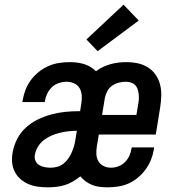

<svg xmlns="http://www.w3.org/2000/svg" viewBox="-20 -794 790 822"><path d="M184 8Q162 8 141 5Q120 2 101.5 -6Q83 -14 67.5 -27.5Q52 -41 43 -59Q34 -77 32 -98Q30 -119 34 -141Q39 -170 53 -198Q67 -226 90.5 -247.5Q114 -269 142 -282.5Q170 -296 199.5 -304Q229 -312 258.5 -315Q288 -318 317 -318H323L328 -350Q331 -367 330 -384.5Q329 -402 321 -416Q313 -430 297.5 -437Q282 -444 265 -444Q249 -444 232 -438.5Q215 -433 202.5 -421Q190 -409 182.5 -393.5Q175 -378 172 -361Q172 -360 172 -359Q172 -358 172 -357H76Q76 -359 76.5 -361Q77 -363 77 -365Q81 -388 89.5 -410Q98 -432 112.5 -451.5Q127 -471 146.5 -486.5Q166 -502 188 -511.5Q210 -521 233 -524.5Q256 -528 279 -528Q295 -528 310.5 -526Q326 -524 340.5 -519.5Q355 -515 368 -507Q381 -499 391 -489Q405 -500 421.5 -507.5Q438 -515 454 -519.5Q470 -524 487 -526Q504 -528 521 -528Q546 -528 569.5 -523Q593 -518 612.5 -506Q632 -494 645.5 -475Q659 -456 665 -433Q671 -410 670.5 -385.5Q670 -361 666 -336L647 -218H403L395 -170Q392 -153 392.5 -136Q393 -119 400.5 -105Q408 -91 423 -83.5Q438 -76 455 -76Q471 -76 487 -82Q503 -88 515 -100Q527 -112 534 -127.5Q541 -143 543 -159Q544 -160 544 -161Q544 -162 544 -163H640Q639 -161 639 -159Q639 -157 639 -155Q635 -132 626.5 -110.5Q618 -89 604 -69.5Q590 -50 571 -34Q552 -18 530.5 -8.5Q509 1 486 4.5Q463 8 441 8Q424 8 407 6Q390 4 375 -2Q360 -8 347 -17.5Q334 -27 324 -39Q309 -27 292 -17Q275 -7 257 -1.5Q239 4 220.5 6Q202 8 184 8ZM417 -302H564L572 -350Q574 -361 574.5 -372Q575 -383 573.5 -393.5Q572 -404 568.5 -414Q565 -424 557.5 -431Q550 -438 539.5 -441Q529 -444 518 -444Q503 -444 488 -440Q473 -436 460 -427Q447 -418 439.5 -404Q432 -390 429 -375ZM197 -76Q211 -76 225.5 -80Q240 -84 252 -93.5Q264 -103 272.5 -115.5Q281 -128 287 -141.5Q293 -155 297 -169Q301 -183 303 -197L309 -234Q291 -234 273 -232Q255 -230 236.5 -225.5Q218 -221 200.5 -213.5Q183 -206 167.5 -194Q152 -182 142 -165Q132 -148 129 -130Q127 -117 132 -105.5Q137 -94 147.5 -87.5Q158 -81 171 -78.5Q184 -76 197 -76ZM398 -575 350 -625 509 -774 574 -706Z"/></svg>

Font: Iosevka Etoile Medium Oblique
Style: Regular
Weight: 500
Italic angle: -9°
Designer: Belleve Invis
Foundry: Belleve Invis
Version: Version 15.5.2; ttfautohint (v1.8.4)